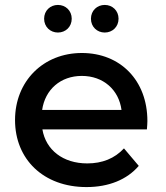

<svg xmlns="http://www.w3.org/2000/svg" viewBox="-20 -753 674 779"><path d="M151 -307C163 -390 226 -445 312 -445C399 -445 462 -389 473 -307ZM331 6C421 6 495 -24 543 -80L483 -151C445 -110 395 -90 334 -90C235 -90 166 -145 152 -228H576C577 -239 578 -253 578 -262C578 -427 468 -538 312 -538C156 -538 41 -424 41 -266C41 -107 156 6 331 6ZM215 -621C246 -621 271 -644 271 -677C271 -710 246 -733 215 -733C184 -733 159 -710 159 -677C159 -644 184 -621 215 -621ZM405 -621C436 -621 461 -644 461 -677C461 -710 436 -733 405 -733C374 -733 349 -710 349 -677C349 -644 374 -621 405 -621Z"/></svg>

Font: Montserrat-Alt1 SemBd
Style: Regular
Weight: 600
Designer: Differentunic
Foundry: Differentunic
Version: Version 7.222